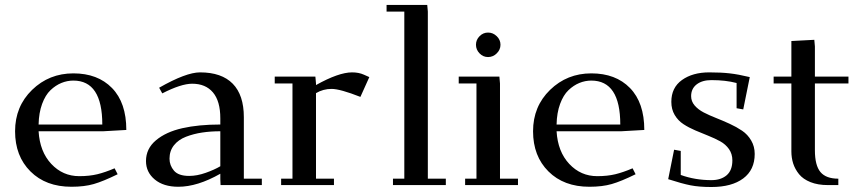

<svg xmlns="http://www.w3.org/2000/svg" viewBox="-20 -749 3496 777"><path d="M276.9 -452.1Q375.5 -452.1 433.3 -392.8Q491.2 -333.5 491.2 -223.1L397.9 -217.8H136.2Q141.1 -135.3 187.5 -85.7Q233.9 -36.1 300.8 -36.1Q341.8 -36.1 374 -43.9Q406.2 -51.8 443.8 -67.9L456.1 -43.9Q397.5 -15.1 359.4 -4.2Q321.3 6.8 269 6.8Q165.5 6.8 103.3 -55.2Q41 -117.2 41 -217.8Q41 -318.4 109.9 -385.3Q178.7 -452.1 276.9 -452.1ZM136.2 -245.1H394Q394 -422.9 276.9 -422.9Q252 -422.9 228.5 -413.3Q205.1 -403.8 184.3 -384Q163.6 -364.3 150.4 -328.4Q137.2 -292.5 136.2 -245.1Z M570.8 -97.2Q570.8 -147.5 611.3 -181.4Q651.9 -215.3 717.8 -230.2Q783.7 -245.1 871.6 -245.1V-270Q871.6 -339.8 841.8 -375Q812 -410.2 757.8 -410.2Q712.9 -410.2 636.7 -371.1L624 -394Q732.9 -456.1 789.6 -456.1Q877 -456.1 921.9 -410.2Q966.8 -364.3 966.8 -274.9V-25.9H1039.6V0H872.6L871.6 -23.9V-45.9Q778.8 6.8 701.7 6.8Q641.6 6.8 606.2 -22.7Q570.8 -52.2 570.8 -97.2ZM666 -106.9Q666 -79.6 684.1 -58.3Q702.1 -37.1 745.6 -37.1Q777.3 -37.1 812.5 -49.6Q847.7 -62 871.6 -76.2V-217.8Q832 -217.8 797.9 -212.6Q763.7 -207.5 732.7 -195.6Q701.7 -183.6 683.8 -160.9Q666 -138.2 666 -106.9Z M1091.8 -411.1V-439H1256.3L1258.8 -411.1V-404.8Q1350.6 -456.1 1404.8 -456.1Q1432.1 -456.1 1452.6 -446.8L1474.6 -437L1438.5 -356.9Q1356.4 -389.2 1321.8 -389.2Q1287.6 -389.2 1258.8 -372.1V-25.9H1331.5V0H1117.7V-25.9H1163.6V-411.1Z M1544.4 -702.1V-729H1709L1711.4 -702.1V-25.9H1784.2V0H1570.3V-25.9H1616.2V-702.1Z M1836.4 -411.1V-439H2001L2003.4 -411.1V-25.9H2076.2V0H1862.3V-25.9H1908.2V-411.1ZM1920.7 -533Q1906.2 -547.9 1906.2 -567.9Q1906.2 -587.9 1920.7 -602.5Q1935.1 -617.2 1955.1 -617.2Q1975.1 -617.2 1990.2 -602.5Q2005.4 -587.9 2005.4 -567.9Q2005.4 -547.9 1990.2 -533Q1975.1 -518.1 1955.1 -518.1Q1935.1 -518.1 1920.7 -533Z M2373 -452.1Q2471.7 -452.1 2529.5 -392.8Q2587.4 -333.5 2587.4 -223.1L2494.1 -217.8H2232.4Q2237.3 -135.3 2283.7 -85.7Q2330.1 -36.1 2397 -36.1Q2438 -36.1 2470.2 -43.9Q2502.4 -51.8 2540 -67.9L2552.2 -43.9Q2493.7 -15.1 2455.6 -4.2Q2417.5 6.8 2365.2 6.8Q2261.7 6.8 2199.5 -55.2Q2137.2 -117.2 2137.2 -217.8Q2137.2 -318.4 2206.1 -385.3Q2274.9 -452.1 2373 -452.1ZM2232.4 -245.1H2490.2Q2490.2 -422.9 2373 -422.9Q2348.1 -422.9 2324.7 -413.3Q2301.3 -403.8 2280.5 -384Q2259.8 -364.3 2246.6 -328.4Q2233.4 -292.5 2232.4 -245.1Z M2684.1 -23.9 2708 -143.1 2734.9 -138.2V-41Q2793 -20 2858.9 -20Q2897.5 -20 2920.7 -39.8Q2943.8 -59.6 2943.8 -100.1Q2943.8 -126 2930.2 -145.5Q2916.5 -165 2894.8 -177Q2873 -189 2846.7 -199.5Q2820.3 -210 2793.9 -221.2Q2767.6 -232.4 2745.8 -246.6Q2724.1 -260.7 2710.4 -283.7Q2696.8 -306.6 2696.8 -336.9Q2696.8 -394.5 2740 -425.3Q2783.2 -456.1 2850.1 -456.1Q2898.4 -456.1 2933.1 -452.1Q2967.8 -448.2 3014.2 -437L2987.8 -306.2L2960.9 -311V-413.1Q2916.5 -424.8 2858.9 -424.8Q2821.8 -424.8 2799.3 -407.5Q2776.9 -390.1 2776.9 -359.9Q2776.9 -338.9 2791 -322.3Q2805.2 -305.7 2827.9 -293.9Q2850.6 -282.2 2877.9 -271.5Q2905.3 -260.7 2932.9 -248Q2960.4 -235.4 2983.2 -220Q3005.9 -204.6 3020 -180.4Q3034.2 -156.2 3034.2 -126Q3034.2 -61.5 2987.8 -26.9Q2941.4 7.8 2858.9 7.8Q2809.6 7.8 2774.7 1Q2739.7 -5.9 2684.1 -23.9Z M3110.8 -411.1V-439H3182.6V-583L3275.4 -587.9L3277.8 -561V-439H3413.6V-411.1H3277.8V-141.1Q3277.8 -79.6 3300.3 -52.7Q3322.8 -25.9 3372.6 -25.9V0H3330.6Q3289.6 0 3259.8 -12Q3230 -23.9 3213.6 -44.2Q3197.3 -64.5 3189.9 -87.4Q3182.6 -110.4 3182.6 -136.2V-411.1Z"/></svg>

Font: Dehuti
Style: Bold
Weight: 700
Version: Version 1.2